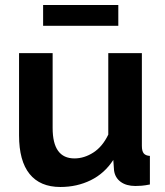

<svg xmlns="http://www.w3.org/2000/svg" viewBox="-20 -736 658 766"><path d="M221 10Q140 10 98 -42Q56 -94 56 -196V-524H190V-225Q190 -104 277 -104Q316 -104 352.5 -127.5Q389 -151 412 -199V-524H546V-154Q546 -133 553.5 -124Q561 -115 578 -114V0Q558 4 544.5 5Q531 6 520 6Q484 6 461.5 -10.5Q439 -27 435 -56L432 -98Q397 -44 342 -17Q287 10 221 10ZM152 -633V-716H452V-633Z"/></svg>

Font: PTCRaleway
Style: Bold
Weight: 700
Designer: Matt McInerney, Pablo Impallari, Rodrigo Fuenzalida
Foundry: Matt McInerney, Pablo Impallari, Rodrigo Fuenzalida
Version: Version 3.000g; ttfautohint (v1.5) -l 8 -r 28 -G 28 -x 14 -D